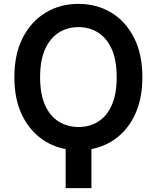

<svg xmlns="http://www.w3.org/2000/svg" viewBox="-20 -757 800 980"><path d="M446.7 -19.9V203.1H315V-19.9ZM706.7 -362.9Q706.7 -245.4 664.1 -161.9Q621.4 -78.5 547.8 -34.3Q474.1 9.9 380.7 9.9Q286.9 9.9 213.1 -34.4Q139.2 -78.8 96.2 -162.3Q53.3 -245.7 53.3 -362.9Q53.3 -480.8 96.2 -564.5Q139.2 -648.1 213.1 -692.6Q286.9 -737.2 380.7 -737.2Q474.1 -737.2 547.8 -692.6Q621.4 -648.1 664.1 -564.5Q706.7 -480.8 706.7 -362.9ZM575.6 -362.9Q575.6 -450.3 550.1 -506.7Q524.5 -563.2 480.5 -590.9Q436.4 -618.6 380.7 -618.6Q324.9 -618.6 280.5 -590.9Q236.2 -563.2 210.4 -506.6Q184.7 -449.9 184.7 -362.9Q184.7 -275.6 210.4 -219.3Q236.2 -163 280.7 -135.8Q325.3 -108.7 380.7 -108.7Q436.4 -108.7 480.5 -135.8Q524.5 -163 550.1 -219.3Q575.6 -275.6 575.6 -362.9Z"/></svg>

Font: InterMG SemiBold
Style: Regular
Weight: 600
Designer: Rasmus Andersson
Foundry: rsms
Version: Version 3.019;December 26, 2023;FontCreator 15.0.0.2955 64-b